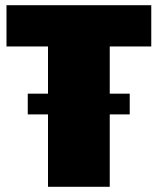

<svg xmlns="http://www.w3.org/2000/svg" viewBox="-20 -720 608 740"><path d="M563 -700V-541H287L403 -632V0H165V-632L279 -541H5V-700ZM480 -359V-279H87V-359Z"/></svg>

Font: Pathway Extreme SemiCondensed Black
Style: Regular
Weight: 900
Width: 4
Version: Version 1.001;gftools[0.9.26]